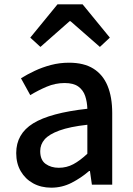

<svg xmlns="http://www.w3.org/2000/svg" viewBox="-20 -854 615 888"><path d="M217 14Q170 14 133.5 -6Q97 -26 76 -62Q55 -98 55 -146Q55 -235 133.5 -283.5Q212 -332 384 -351Q383 -383 374 -410Q365 -437 342.5 -453.5Q320 -470 279 -470Q236 -470 196 -453Q156 -436 120 -414L77 -492Q106 -510 141 -526.5Q176 -543 216 -553.5Q256 -564 299 -564Q368 -564 412 -536.5Q456 -509 477.5 -457Q499 -405 499 -331V0H405L396 -63H392Q355 -31 311 -8.5Q267 14 217 14ZM252 -78Q288 -78 319 -94.5Q350 -111 384 -143V-277Q303 -268 255 -250.5Q207 -233 186.5 -209.5Q166 -186 166 -155Q166 -114 191 -96Q216 -78 252 -78ZM120 -680 246 -834H362L488 -680L442 -637L306 -756H302L167 -637Z"/></svg>

Font: Noto Sans KR Thin Medium
Style: Regular
Weight: 500
Version: Version 2.004-H2;hotconv 1.0.118;makeotfexe 2.5.65603